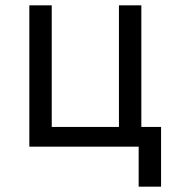

<svg xmlns="http://www.w3.org/2000/svg" viewBox="-20 -550 640 720"><path d="M500 150V0H90V-530H174V-74H426V-530H510V-74H584V150Z"/></svg>

Font: Geist Mono
Style: Regular
Weight: 400
Monospace: yes
Designer: Basement.studio, Andrés Briganti, Mateo Zaragoza
Foundry: Basement.studio, Vercel, Andrés Briganti, Guido Ferreyra, Mateo Zaragoza
Version: Version 1.500; ttfautohint (v1.8.4.7-5d5b)